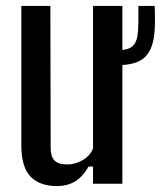

<svg xmlns="http://www.w3.org/2000/svg" viewBox="-20 -620 543 648"><path d="M172 8Q114 8 83 -24Q52 -56 52 -130V-600H150L151 -121Q151 -92 164 -78.5Q177 -65 206 -65Q234 -65 259 -79.5Q284 -94 294 -119V-600H393V0H294V-58H279Q259 -23 233 -7.5Q207 8 172 8ZM376 -400Q359 -400 346 -402V-451Q362 -449 376 -450Q415 -451 429.5 -466Q444 -481 446 -518Q447 -535 447 -560Q447 -585 447 -600H502Q503 -584 503 -559Q503 -534 502 -518Q498 -455 469.5 -427.5Q441 -400 376 -400Z"/></svg>

Font: Big Shoulders Text SemiBold
Style: Regular
Weight: 600
Designer: Patric King
Foundry: XO Type Co
Version: Version 1.000; ttfautohint (v1.8.2)